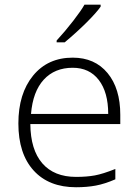

<svg xmlns="http://www.w3.org/2000/svg" viewBox="-20 -786 589 816"><path d="M303.2 9.8Q187.5 9.8 122.8 -61.5Q58.1 -132.8 58.1 -261.2Q58.1 -388.2 120.6 -464.6Q183.1 -541 289.1 -541Q382.8 -541 437 -475.6Q491.2 -410.2 491.2 -297.9V-258.8H108.9Q109.9 -149.4 159.9 -91.8Q210 -34.2 303.2 -34.2Q348.6 -34.2 383.1 -40.5Q417.5 -46.9 470.2 -67.9V-23.9Q425.3 -4.4 387.2 2.7Q349.1 9.8 303.2 9.8ZM289.1 -498Q212.4 -498 166 -447.5Q119.6 -397 111.8 -301.8H439.9Q439.9 -394 399.9 -446Q359.9 -498 289.1 -498ZM220.7 -613.8Q256.3 -652.3 291.3 -697.5Q326.2 -742.7 338.9 -766.1H407.7V-757.8Q390.1 -732.4 347.9 -690.4Q305.7 -648.4 254.9 -606H220.7Z"/></svg>

Font: CAA NEO Sans Light
Style: Regular
Weight: 300
Version: Version 1.10